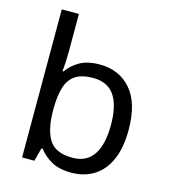

<svg xmlns="http://www.w3.org/2000/svg" viewBox="-114 -851 842 952"><g transform="rotate(15 307.5 -375.0)"><path d="M173 -575Q173 -541 171.5 -511.5Q170 -482 168 -465H173Q196 -499 236 -522Q276 -545 339 -545Q439 -545 499.5 -475.5Q560 -406 560 -268Q560 -176 532.5 -114Q505 -52 455 -21Q405 10 339 10Q276 10 236 -13Q196 -36 173 -68H166L148 0H85V-760H173ZM324 -472Q267 -472 234 -450.5Q201 -429 187 -384.5Q173 -340 173 -271V-267Q173 -168 205.5 -115.5Q238 -63 326 -63Q398 -63 433.5 -116Q469 -169 469 -269Q469 -370 433.5 -421Q398 -472 324 -472Z"/></g></svg>

Font: hexugurmukhi05
Style: Book
Weight: 400
Designer: Jelle Bosma - Monotype Design Team
Foundry: Monotype Imaging Inc.
Version: Version 2.003